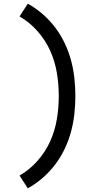

<svg xmlns="http://www.w3.org/2000/svg" viewBox="-20 -861 540 1042"><path d="M131 161 86 92Q141 60 183.5 12Q226 -36 252 -93.5Q278 -151 288.5 -214Q299 -277 299 -340Q299 -403 288.5 -466Q278 -529 252 -586.5Q226 -644 183.5 -692Q141 -740 86 -772L131 -841Q174 -817 211.5 -784.5Q249 -752 279 -712.5Q309 -673 330.5 -628Q352 -583 365 -535.5Q378 -488 383.5 -438.5Q389 -389 389 -340Q389 -291 383.5 -241.5Q378 -192 365 -144.5Q352 -97 330.5 -52Q309 -7 279 32.5Q249 72 211.5 104.5Q174 137 131 161Z"/></svg>

Font: Iosevka Bendy Medium
Style: Regular
Weight: 500
Monospace: yes
Designer: Belleve Invis
Foundry: Belleve Invis
Version: Version 30.1.2